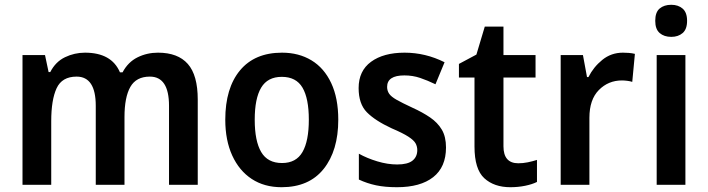

<svg xmlns="http://www.w3.org/2000/svg" viewBox="-20 -772 2957 802"><path d="M640 -552Q723 -552 764.5 -505Q806 -458 806 -356V0H686V-330Q686 -452 606 -452Q549 -452 524.5 -409Q500 -366 500 -283V0H380V-330Q380 -452 300 -452Q239 -452 216.5 -403.5Q194 -355 194 -266V0H74V-542H168L183 -471H190Q212 -514 251.5 -533Q291 -552 335 -552Q446 -552 481 -470H492Q515 -513 554.5 -532.5Q594 -552 640 -552Z M1393 -272Q1393 -143 1332 -66.5Q1271 10 1156 10Q1084 10 1031.5 -24.5Q979 -59 950 -122.5Q921 -186 921 -272Q921 -404 982.5 -478Q1044 -552 1158 -552Q1228 -552 1281 -520Q1334 -488 1363.5 -425Q1393 -362 1393 -272ZM1044 -272Q1044 -183 1071 -137Q1098 -91 1158 -91Q1217 -91 1243.5 -137Q1270 -183 1270 -272Q1270 -361 1243.5 -406Q1217 -451 1157 -451Q1098 -451 1071 -406Q1044 -361 1044 -272Z M1843 -156Q1843 -74 1789.5 -32Q1736 10 1638 10Q1588 10 1550.5 2Q1513 -6 1479 -22V-130Q1513 -111 1556 -98Q1599 -85 1639 -85Q1683 -85 1703 -101Q1723 -117 1723 -145Q1723 -160 1716 -173Q1709 -186 1686 -201Q1663 -216 1616 -236Q1547 -268 1512.5 -303Q1478 -338 1478 -404Q1478 -476 1530 -514Q1582 -552 1670 -552Q1757 -552 1837 -512L1799 -420Q1766 -436 1735 -446.5Q1704 -457 1669 -457Q1597 -457 1597 -409Q1597 -393 1605.5 -380.5Q1614 -368 1637 -355Q1660 -342 1703 -322Q1745 -303 1776.5 -281.5Q1808 -260 1825.5 -230.5Q1843 -201 1843 -156Z M2145 -90Q2165 -90 2184.5 -94Q2204 -98 2223 -104V-12Q2203 -2 2173.5 4Q2144 10 2112 10Q2044 10 2003 -27.5Q1962 -65 1962 -160V-448H1897V-505L1970 -544L2005 -661H2083V-542H2217V-448H2083V-161Q2083 -90 2145 -90Z M2582 -552Q2593 -552 2606.5 -551Q2620 -550 2632 -547L2621 -430Q2612 -433 2599.5 -434.5Q2587 -436 2578 -436Q2521 -436 2481.5 -396Q2442 -356 2442 -280V0H2322V-542H2415L2432 -450H2438Q2459 -492 2496 -522Q2533 -552 2582 -552Z M2784 -752Q2813 -752 2831.5 -736Q2850 -720 2850 -685Q2850 -650 2831.5 -634Q2813 -618 2784 -618Q2754 -618 2735.5 -634Q2717 -650 2717 -685Q2717 -721 2735.5 -736.5Q2754 -752 2784 -752ZM2843 -542V0H2723V-542Z"/></svg>

Font: Noto Sans Telugu SemiCondensed SemiBold
Style: Regular
Weight: 600
Width: 4
Designer: Jelle Bosma - Monotype Design Team
Foundry: Monotype Imaging Inc.
Version: Version 2.005; ttfautohint (v1.8.4.7-5d5b)